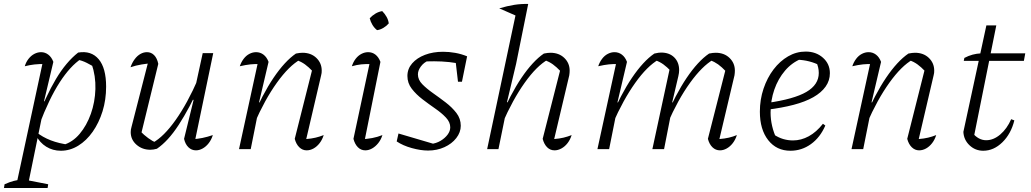

<svg xmlns="http://www.w3.org/2000/svg" viewBox="-56 -752 5196 968"><path d="M251 8Q210 8 177 -12.5Q144 -33 126 -69L127 -86Q190 -35 293 -22L262 -21Q310 -35 345.5 -77Q381 -119 402 -178Q423 -237 425 -303Q427 -369 406 -430L429 -408Q405 -423 381.5 -435Q358 -447 331 -452L354 -456Q298 -419 245 -337Q192 -255 142 -123L125 -136Q175 -268 226 -353.5Q277 -439 338 -487Q404 -498 441.5 -453.5Q479 -409 479 -315Q479 -249 461 -191Q443 -133 411.5 -88Q380 -43 338.5 -17.5Q297 8 251 8ZM-36 196 -33 177Q-6 165 14 160Q34 155 59 152L187 177L184 196ZM23 196 164 -459 174 -429Q143 -430 117.5 -427Q92 -424 69 -418Q75 -439 88 -455.5Q101 -472 117.5 -480.5Q134 -489 151 -489Q171 -489 187.5 -476.5Q204 -464 213 -440L166 -242L171 -239L82 196Z M742 -430 654 -70 650 -92Q670 -71 691.5 -55.5Q713 -40 732 -32H714Q770 -63 829.5 -147Q889 -231 943 -355L955 -330Q927 -267 899.5 -215.5Q872 -164 845 -122.5Q818 -81 790.5 -51Q763 -21 735 -2Q717 3 702 3Q661 3 632 -22.5Q603 -48 603 -86Q603 -99 607 -112L696 -459L719 -434Q688 -432 658 -427Q628 -422 602 -413Q610 -436 623 -453.5Q636 -471 652 -480Q668 -489 685 -489Q706 -489 721 -474Q736 -459 742 -430ZM872 -52 920 -248 915 -250 966 -484H1019L923 -23L910 -50Q938 -51 964.5 -56.5Q991 -62 1017 -71Q1010 -48 996.5 -30.5Q983 -13 966 -3.5Q949 6 932 6Q910 6 894 -9.5Q878 -25 872 -52Z M1430 -52 1521 -413 1522 -391Q1499 -415 1481.5 -427.5Q1464 -440 1439 -450L1458 -452Q1401 -420 1340 -335Q1279 -250 1226 -128L1215 -154Q1241 -215 1268 -266.5Q1295 -318 1323 -359.5Q1351 -401 1379.5 -432Q1408 -463 1436 -482Q1446 -484 1454 -485Q1462 -486 1469 -486Q1512 -486 1539 -460Q1566 -434 1566 -396Q1566 -390 1565.5 -384.5Q1565 -379 1563 -372L1488 -51Q1514 -53 1535 -58Q1556 -63 1576 -71Q1569 -48 1555.5 -30.5Q1542 -13 1525 -3.5Q1508 6 1490 6Q1469 6 1453 -9.5Q1437 -25 1430 -52ZM1149 0 1249 -459 1259 -429Q1231 -430 1207 -427.5Q1183 -425 1153 -418Q1160 -439 1172.5 -455.5Q1185 -472 1201.5 -480.5Q1218 -489 1235 -489Q1256 -489 1272.5 -476.5Q1289 -464 1298 -440L1250 -236L1255 -235L1208 0Z M1778 -22 1765 -50Q1794 -51 1820.5 -56Q1847 -61 1872 -71Q1865 -48 1851 -30.5Q1837 -13 1820 -3.5Q1803 6 1786 6Q1764 6 1748.5 -9.5Q1733 -25 1726 -52L1813 -459L1824 -429Q1789 -430 1765.5 -427.5Q1742 -425 1718 -418Q1725 -440 1737.5 -456Q1750 -472 1766.5 -480.5Q1783 -489 1800 -489Q1821 -489 1837 -476.5Q1853 -464 1862 -440ZM1871 -696Q1884 -683 1893 -667Q1902 -651 1904 -634Q1893 -621 1877 -611.5Q1861 -602 1845 -600Q1831 -611 1821.5 -627Q1812 -643 1808 -660Q1821 -674 1837 -683.5Q1853 -693 1871 -696Z M1944 -39 1953 -79 2143 -23 2116 -26Q2143 -29 2165 -42Q2187 -55 2200.5 -73Q2214 -91 2214 -110Q2214 -136 2192.5 -159Q2171 -182 2138.5 -204.5Q2106 -227 2074 -251.5Q2042 -276 2020 -304.5Q1998 -333 1998 -369Q1998 -405 2022 -432.5Q2046 -460 2086.5 -475.5Q2127 -491 2178 -491Q2208 -491 2239 -485.5Q2270 -480 2299 -468L2284 -426Q2247 -435 2209 -439Q2171 -443 2133 -443Q2115 -443 2097.5 -442.5Q2080 -442 2063 -439L2103 -446Q2081 -437 2066 -417Q2051 -397 2051 -377Q2051 -350 2073 -327.5Q2095 -305 2127 -282.5Q2159 -260 2191 -235.5Q2223 -211 2245 -182.5Q2267 -154 2267 -118Q2267 -85 2244.5 -56Q2222 -27 2184.5 -10Q2147 7 2102 7Q2065 7 2020 -5.5Q1975 -18 1944 -39ZM2253 -340 2238 -469 2299 -468 2273 -340Z M2476 -128 2465 -154Q2491 -215 2518 -266.5Q2545 -318 2573 -359.5Q2601 -401 2629.5 -432Q2658 -463 2686 -482Q2696 -484 2704 -485Q2712 -486 2719 -486Q2762 -486 2789 -460Q2816 -434 2816 -396Q2816 -390 2815.5 -384.5Q2815 -379 2814 -372L2738 -51Q2764 -53 2785 -58Q2806 -63 2826 -71Q2819 -48 2805.5 -30.5Q2792 -13 2774.5 -3.5Q2757 6 2740 6Q2718 6 2702.5 -9.5Q2687 -25 2680 -52L2772 -413V-391Q2749 -415 2731.5 -427.5Q2714 -440 2689 -450L2707 -452Q2650 -420 2589.5 -335Q2529 -250 2476 -128ZM2400 0 2552 -717 2607 -732 2546 -430 2500 -237 2505 -235 2457 0ZM2552 -670 2461 -710Q2502 -722 2536.5 -727.5Q2571 -733 2607 -732Z M3309 -128 3298 -154Q3324 -215 3351 -266.5Q3378 -318 3406 -359.5Q3434 -401 3462.5 -432Q3491 -463 3519 -482Q3529 -484 3537 -485Q3545 -486 3552 -486Q3595 -486 3622 -460Q3649 -434 3649 -396Q3649 -390 3648.5 -384.5Q3648 -379 3647 -372L3571 -51Q3597 -53 3618.5 -58Q3640 -63 3659 -71Q3652 -48 3638.5 -30.5Q3625 -13 3608 -3.5Q3591 6 3574 6Q3552 6 3536 -9.5Q3520 -25 3513 -52L3605 -413V-391Q3582 -415 3564.5 -427.5Q3547 -440 3522 -450L3541 -452Q3484 -419 3423 -334.5Q3362 -250 3309 -128ZM2956 0 3056 -459 3066 -429Q3038 -430 3014 -427.5Q2990 -425 2960 -418Q2967 -439 2979.5 -455.5Q2992 -472 3008.5 -480.5Q3025 -489 3042 -489Q3063 -489 3079.5 -476.5Q3096 -464 3105 -440L3057 -236L3062 -235L3015 0ZM3233 0 3324 -422 3329 -391Q3306 -415 3288.5 -427.5Q3271 -440 3246 -450L3265 -452Q3207 -419 3146.5 -334Q3086 -249 3033 -128L3022 -154Q3048 -215 3075 -266.5Q3102 -318 3130 -359.5Q3158 -401 3186.5 -432Q3215 -463 3243 -482Q3256 -485 3263.5 -486Q3271 -487 3277 -487Q3319 -487 3343.5 -462.5Q3368 -438 3368 -398Q3368 -391 3367 -384Q3366 -377 3364 -368L3333 -236L3338 -235L3292 0Z M3929 8Q3859 8 3817 -45.5Q3775 -99 3775 -189Q3775 -250 3793.5 -305Q3812 -360 3844 -402Q3876 -444 3917.5 -468Q3959 -492 4006 -492Q4058 -492 4093 -461Q4128 -430 4128 -383Q4128 -346 4106.5 -315.5Q4085 -285 4044.5 -262Q4004 -239 3945 -223.5Q3886 -208 3812 -199V-233Q3947 -252 4009.5 -288.5Q4072 -325 4072 -384Q4072 -413 4059 -440L4080 -421Q4053 -435 4023.5 -442.5Q3994 -450 3962 -451L3985 -456Q3937 -437 3902 -396Q3867 -355 3848 -300.5Q3829 -246 3829 -184Q3829 -150 3837 -116Q3845 -82 3860 -51L3845 -74Q3869 -58 3893 -51Q3917 -44 3942 -44Q3983 -44 4021.5 -65Q4060 -86 4093 -128L4105 -119Q4079 -59 4032.5 -25.5Q3986 8 3929 8Z M4518 -52 4609 -413 4610 -391Q4587 -415 4569.5 -427.5Q4552 -440 4527 -450L4546 -452Q4489 -420 4428 -335Q4367 -250 4314 -128L4303 -154Q4329 -215 4356 -266.5Q4383 -318 4411 -359.5Q4439 -401 4467.5 -432Q4496 -463 4524 -482Q4534 -484 4542 -485Q4550 -486 4557 -486Q4600 -486 4627 -460Q4654 -434 4654 -396Q4654 -390 4653.5 -384.5Q4653 -379 4651 -372L4576 -51Q4602 -53 4623 -58Q4644 -63 4664 -71Q4657 -48 4643.5 -30.5Q4630 -13 4613 -3.5Q4596 6 4578 6Q4557 6 4541 -9.5Q4525 -25 4518 -52ZM4237 0 4337 -459 4347 -429Q4319 -430 4295 -427.5Q4271 -425 4241 -418Q4248 -439 4260.5 -455.5Q4273 -472 4289.5 -480.5Q4306 -489 4323 -489Q4344 -489 4360.5 -476.5Q4377 -464 4386 -440L4338 -236L4343 -235L4296 0Z M4901 8Q4861 8 4832 -19.5Q4803 -47 4801 -87L4917 -624H4967L4852 -52L4846 -83Q4877 -45 4916 -45Q4953 -45 4987 -74Q5021 -103 5042 -151L5058 -145Q5041 -77 4997.5 -34.5Q4954 8 4901 8ZM4803 -445 4806 -460Q4827 -471 4847.5 -476.5Q4868 -482 4890 -483H5113L5106 -445Z"/></svg>

Font: Piazzolla Thin ExtraLight
Style: Italic
Weight: 250
Italic angle: -11.3°
Version: Version 2.005